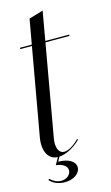

<svg xmlns="http://www.w3.org/2000/svg" viewBox="-118 -670 486 837"><g transform="rotate(-15 125.0 -252.0)"><path d="M-1 94C14 112 40 122 67 122C106 122 137 101 137 73C137 46 106 28 61 28L72 8C102 6 140 -13 170 -43L166 -46C142 -22 117 -7 98 -7C74 -7 62 -35 69 -75L142 -489H250L251 -495H143L166 -626L102 -607L82 -495H29L28 -489H81L11 -94C1 -34 23 7 65 8L47 40C77 43 97 57 97 76C97 96 77 112 53 112C35 112 17 103 4 90Z"/></g></svg>

Font: Moniqa Ita Display
Style: Italic
Weight: 400
Italic angle: -10°
Designer: Rajesh Rajput
Foundry: Rajesh Rajput
Version: Version 1.000